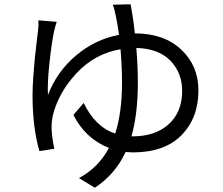

<svg xmlns="http://www.w3.org/2000/svg" viewBox="-20 -813 1040 897"><path d="M590 -793Q603 -725 610 -657Q746 -657 826.5 -581.5Q907 -506 907 -391Q907 -262 828 -181.5Q749 -101 600 -101Q589 -101 567 -103Q518 2 423 64L349 19Q440 -30 489 -122Q379 -165 323 -276L371 -332Q425 -220 518 -189Q550 -286 550 -427Q550 -501 543 -583Q422 -562 337.5 -471Q253 -380 227 -274Q220 -241 221 -212Q223 -165 234 -118L164 -107Q132 -219 132 -366Q132 -405 135.5 -455Q139 -505 142.5 -538.5Q146 -572 151.5 -618.5Q157 -665 158 -672Q161 -696 159 -718L245 -711Q239 -695 232 -664Q220 -605 210.5 -514Q201 -423 204 -369Q246 -479 336 -554.5Q426 -630 536 -650Q527 -712 523 -729Q515 -771 507 -791ZM624 -427Q624 -280 594 -176H600Q706 -176 768.5 -233Q831 -290 831 -388Q831 -473 776 -529.5Q721 -586 617 -589Q624 -500 624 -427Z"/></svg>

Font: Noto Sans SC
Style: Regular
Weight: 400
Designer: Ryoko NISHIZUKA  (kana, bopomofo & ideographs); Paul D. Hunt (Latin, Greek & Cyrillic); Sandoll Communications , Soo-you
Foundry: Adobe
Version: Version 2.002;hotconv 1.0.116;makeotfexe 2.5.65601